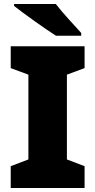

<svg xmlns="http://www.w3.org/2000/svg" viewBox="-20 -998 480 967"><path d="M261 -978H51V-968C99 -930 208 -852 262 -818H389V-832C356 -869 295 -933 261 -978ZM406 -51V-161L317 -195V-622L406 -655V-765H34V-655L123 -622V-195L34 -161V-51Z"/></svg>

Font: Noto Sans Tamil UI Black
Style: Regular
Weight: 900
Designer: Jelle Bosma - Monotype Design Team
Foundry: Monotype Imaging Inc.
Version: Version 2.004